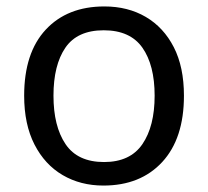

<svg xmlns="http://www.w3.org/2000/svg" viewBox="-20 -566 645 596"><path d="M551 -269Q551 -136 483.5 -63Q416 10 301 10Q230 10 174.5 -22.5Q119 -55 87 -117.5Q55 -180 55 -269Q55 -402 122 -474Q189 -546 304 -546Q377 -546 432.5 -513.5Q488 -481 519.5 -419.5Q551 -358 551 -269ZM146 -269Q146 -174 183.5 -118.5Q221 -63 303 -63Q384 -63 422 -118.5Q460 -174 460 -269Q460 -364 422 -418Q384 -472 302 -472Q220 -472 183 -418Q146 -364 146 -269Z"/></svg>

Font: Noto Sans Mende Kikakui
Style: Regular
Weight: 400
Designer: Monotype Design Team
Foundry: Monotype Imaging Inc.
Version: Version 2.003; ttfautohint (v1.8.4.7-5d5b)